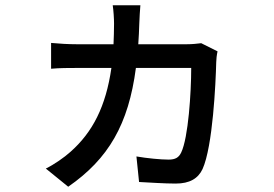

<svg xmlns="http://www.w3.org/2000/svg" viewBox="-20 -641 1040 729"><path d="M513 -621H408C411 -602 413 -570 413 -551C413 -524 412 -498 411 -473H272C241 -473 205 -475 174 -478V-380C206 -383 243 -383 272 -383H403C382 -237 332 -139 247 -64C225 -44 185 -16 154 -1L239 68C392 -38 468 -169 496 -383H706C706 -290 695 -118 668 -62C659 -43 646 -35 620 -35C590 -35 539 -40 498 -47L508 50C547 52 605 56 647 56C700 56 732 37 749 1C788 -85 799 -325 801 -405C801 -415 803 -433 806 -446L744 -477C728 -475 710 -473 689 -473H505C507 -499 508 -526 509 -554C510 -573 511 -602 513 -621Z"/></svg>

Font: Source Han Sans JP Medium
Style: Regular
Weight: 500
Designer: Ryoko NISHIZUKA 西塚涼子 (kana, bopomofo & ideographs); Paul D. Hunt (Latin, Greek & Cyrillic); Sandoll Communications 산돌커뮤니
Foundry: Adobe
Version: Version 2.002;hotconv 1.0.116;makeotfexe 2.5.65601